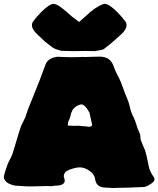

<svg xmlns="http://www.w3.org/2000/svg" viewBox="-20 -947 816 989"><path d="M546.9 20.5C540 20 532.7 19.5 524.9 19.5C491.7 19 473.6 4.4 470.2 -23.9C468.3 -39.1 459.5 -53.2 443.4 -65.4C427.2 -77.6 410.2 -84.5 391.6 -85C378.4 -85 360.8 -81.1 338.4 -73.2C318.4 -65.9 308.6 -54.7 308.6 -38.6C308.6 -36.6 309.1 -34.7 309.6 -32.7C312 -26.4 313.5 -21 313.5 -16.6C313.5 -2.4 301.8 6.3 277.8 8.8C267.6 8.8 256.3 9.8 245.1 12.2C236.8 11.7 228.5 11.2 220.2 11.2C207 11.2 189.9 11.7 168.5 12.7C168.5 12.7 136.7 13.2 136.7 13.2C125.5 13.2 117.7 13.2 113.3 12.7C89.4 10.7 73.7 9.8 67.4 9.8C57.1 9.8 46.4 7.3 35.2 2.9C17.1 -3.4 5.9 -13.7 1 -27.3C0.5 -29.8 0 -32.7 0 -35.2C0 -38.6 0.5 -42.5 2 -45.9C2 -50.3 8.3 -69.8 20.5 -104.5C23.9 -111.8 27.3 -119.1 31.2 -126C36.1 -135.3 40.5 -144 43.9 -153.3C51.3 -175.8 58.1 -198.2 64.5 -220.7C71.3 -244.6 78.6 -268.1 86.4 -292C90.3 -302.2 95.2 -312.5 100.6 -322.3C108.9 -338.4 114.3 -351.6 116.7 -361.8C119.1 -371.1 129.9 -398.9 149.4 -446.3C177.2 -514.6 198.7 -569.8 213.4 -611.8C220.7 -635.7 241.2 -649.9 275.9 -654.8C281.7 -654.8 291 -654.3 304.2 -653.3C304.2 -653.3 349.1 -652.3 349.1 -652.3C349.1 -652.3 377.9 -652.8 377.9 -652.8C384.3 -652.8 390.1 -652.8 395.5 -653.3C400.9 -653.8 404.8 -653.8 408.2 -653.8C408.2 -653.8 418 -653.3 418 -653.3C422.4 -653.3 432.6 -653.8 449.7 -654.3C466.8 -654.8 481.4 -655.3 494.1 -655.3C530.3 -655.3 554.2 -638.7 565.4 -605.5C570.8 -589.4 578.1 -573.2 586.4 -557.6C597.2 -538.6 606.9 -515.1 616.2 -487.8C621.6 -471.7 627.9 -456.1 634.8 -440.4C641.1 -425.8 645.5 -411.1 648.9 -396C652.3 -378.9 658.2 -362.8 665.5 -348.1C672.9 -333.5 678.7 -318.8 682.6 -304.7C686.5 -290 691.9 -275.9 698.7 -262.7C701.2 -257.3 702.6 -251 703.1 -244.1C703.1 -237.3 703.6 -231.4 705.1 -226.1C709 -215.3 713.4 -204.6 717.8 -194.3C725.1 -179.2 729.5 -167.5 731 -159.2C731.4 -156.2 732.4 -152.3 733.9 -147.5C738.8 -127.9 742.7 -108.9 746.1 -90.8C749.5 -72.8 758.3 -53.7 772.9 -33.7C774.9 -30.3 775.9 -26.9 775.9 -23.4C775.9 -14.2 767.1 -4.9 750 4.4C737.3 12.7 726.6 16.6 717.3 16.6C710.9 16.6 695.8 17.1 672.4 18.1C648.9 19.5 630.9 20 618.2 20C607.4 20 598.6 20 592.3 20.5C580.1 21 569.3 21.5 560.5 21.5C556.2 21.5 551.8 21 546.9 20.5ZM454.6 -305.7C454.6 -307.6 454.1 -309.1 453.6 -309.6C453.6 -309.6 440.4 -368.2 440.4 -368.2C440.4 -368.2 432.6 -379.9 432.6 -379.9C427.2 -390.1 419.4 -398.9 410.2 -405.8C406.7 -408.2 403.3 -409.2 400.4 -409.2C394.5 -409.2 385.7 -406.2 374.5 -400.9C372.1 -398.4 370.1 -397 367.7 -395.5C367.2 -395 366.2 -394 365.7 -393.6C365.2 -392.6 364.3 -392.1 362.8 -391.6C355.5 -384.3 352.1 -379.4 352.1 -376.5C352.1 -376.5 345.2 -361.3 345.2 -361.3C345.2 -356 342.3 -344.7 335.9 -328.6C332.5 -325.7 330.1 -316.4 329.1 -300.3C339.4 -299.3 349.1 -298.8 358.9 -298.8C358.9 -298.8 381.8 -299.3 381.8 -299.3C390.1 -299.3 396.5 -298.8 400.9 -297.4C411.6 -297.4 421.9 -296.4 431.6 -294.9C433.1 -294.4 434.6 -293.9 437 -293.9C448.7 -293.9 454.6 -297.9 454.6 -305.7ZM419.4 -684.6C401.9 -684.1 382.3 -683.6 360.4 -683.6C360.4 -683.6 301.3 -685.1 301.3 -685.1C295.9 -685.1 290.5 -686 285.2 -688.5C271 -691.9 258.8 -696.8 248.5 -704.1C248.5 -704.6 236.3 -713.9 212.4 -731.9C212.4 -731.9 166.5 -775.4 166.5 -775.4C151.9 -790.5 144.5 -804.2 144.5 -816.4C144.5 -821.3 145.5 -826.7 147.5 -832.5C161.1 -851.1 176.3 -868.7 192.4 -884.8C220.7 -913.1 242.2 -927.2 256.8 -927.2C268.1 -926.3 283.2 -918.5 301.3 -903.8C312 -895.5 328.6 -881.3 351.1 -861.3C362.3 -853.5 374.5 -844.2 387.2 -833.5C411.6 -854.5 424.3 -865.7 425.3 -867.2C457 -897.9 486.8 -917.5 514.6 -926.8C514.6 -926.8 519.5 -927.2 519.5 -927.2C534.2 -927.2 555.7 -913.1 584 -884.8C600.1 -868.7 615.2 -851.1 628.9 -832.5C630.9 -826.7 631.8 -821.3 631.8 -816.4C631.8 -804.2 624.5 -790.5 609.9 -775.4C576.2 -744.1 548.8 -720.2 527.3 -704.1C519.5 -696.8 512.2 -691.9 504.9 -690.4C497.6 -689 485.4 -686.5 468.3 -683.6C468.3 -683.6 419.4 -684.6 419.4 -684.6Z"/></svg>

Font: Kaph
Style: Regular
Weight: 400
Designer: GGBotNet
Foundry: f0n7.com